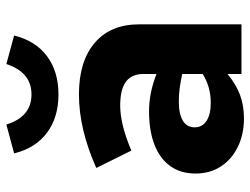

<svg xmlns="http://www.w3.org/2000/svg" viewBox="-114 -684 806 619"><g transform="rotate(-90 289.5 -375.0)"><path d="M217 8Q165 8 124.5 -12Q84 -32 61.5 -67Q39 -102 39 -148Q39 -196 63 -229.5Q87 -263 132 -280.5Q177 -298 240 -298Q268 -298 297 -292.5Q326 -287 360 -274V-316Q360 -354 335 -372.5Q310 -391 258 -391Q229 -391 193.5 -382.5Q158 -374 113 -355L57 -468Q182 -524 294 -524Q401 -524 460.5 -473Q520 -422 520 -330V0H360V-45Q326 -17 292 -4.5Q258 8 217 8ZM188 -151Q188 -126 209 -112.5Q230 -99 267 -99Q293 -99 316 -105.5Q339 -112 360 -125V-191Q338 -196 316 -199Q294 -202 271 -202Q231 -202 209.5 -189Q188 -176 188 -151ZM294 -590Q220 -590 170.5 -627Q121 -664 104 -733L197 -758Q222 -677 294 -677Q330 -677 354.5 -697.5Q379 -718 392 -758L484 -733Q467 -664 417.5 -627Q368 -590 294 -590Z"/></g></svg>

Font: Red Hat Text
Style: Bold
Weight: 700
Designer: Pentagram, MCKL
Foundry: MCKL
Version: Version 1.030